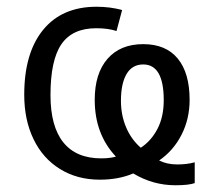

<svg xmlns="http://www.w3.org/2000/svg" viewBox="-20 -526 635 572"><path d="M340.3 -225.6Q340.3 -183.1 355.7 -146.7Q371.1 -110.4 399.4 -85.9Q430.2 -106 449 -141.8Q467.8 -177.7 467.8 -227.5Q467.8 -334 406.7 -334Q374 -334 357.2 -305.7Q340.3 -277.3 340.3 -225.6ZM502.4 25.9Q435.5 25.9 377 -9.3Q333.5 9.3 277.3 9.3Q210 9.3 158.7 -22.5Q107.4 -54.2 79.8 -111.6Q52.2 -168.9 52.2 -243.7Q52.2 -368.2 108.4 -437Q164.6 -505.9 267.6 -505.9Q308.6 -505.9 343.8 -496.1L327.1 -433.6Q302.2 -441.9 266.6 -441.9Q195.8 -441.9 163.1 -394.5Q130.4 -347.2 130.4 -242.7Q130.4 -149.4 168.7 -101.8Q207 -54.2 281.7 -54.2Q298.3 -54.2 310.3 -56.2Q322.3 -58.1 325.2 -59.6Q262.2 -126.5 262.2 -228.5Q262.2 -307.1 300.3 -350.8Q338.4 -394.5 406.7 -394.5Q474.1 -394.5 509.5 -351.6Q544.9 -308.6 544.9 -228.5Q544.9 -171.9 520.8 -124.5Q496.6 -77.1 454.1 -47.9Q477.5 -36.1 507.8 -36.1Q537.6 -36.1 560.1 -42.5V19.5Q542.5 25.9 502.4 25.9Z"/></svg>

Font: Bpm'online Open Sans
Style: Regular
Weight: 400
Foundry: Ascender Corporation
Version: Version 1.10